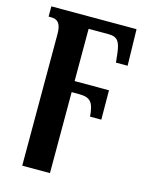

<svg xmlns="http://www.w3.org/2000/svg" viewBox="-117 -610 715 923"><g transform="rotate(15 241.0 -148.0)"><path d="M85 -414V240H223V-163H259C320 -163 333 -139 339 -72H395L394 -218H223V-478H322C369 -478 380 -455 387 -401L392 -355H450L446 -536H22V-485H33C67 -485 85 -469 85 -414Z"/></g></svg>

Font: Noto Serif Condensed
Style: Bold
Weight: 700
Width: 3
Designer: Monotype Design Team
Foundry: Monotype Imaging Inc.
Version: Version 2.015